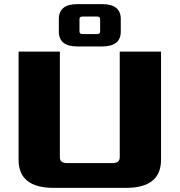

<svg xmlns="http://www.w3.org/2000/svg" viewBox="-20 -910 870 930"><path d="M70 -136V-660H270V-148Q270 -120 305 -120H525Q560 -120 560 -148V-660H760V-136Q760 0 590 0H240Q70 0 70 -136ZM265 -757V-818Q265 -890 355 -890H475Q565 -890 565 -818V-757Q565 -685 475 -685H355Q265 -685 265 -757ZM365 -757Q365 -745 380 -745H450Q465 -745 465 -757V-818Q465 -830 450 -830H380Q365 -830 365 -818Z"/></svg>

Font: Xolonium
Style: Bold
Weight: 700
Designer: Severin Meyer
Version: Version 4.2